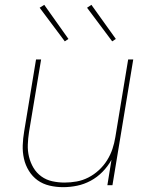

<svg xmlns="http://www.w3.org/2000/svg" viewBox="-20 -766 640 794"><path d="M241 8Q212 8 184.5 1.5Q157 -5 135.5 -20.5Q114 -36 99.5 -59.5Q85 -83 79 -110Q73 -137 74 -165.5Q75 -194 80 -223L129 -520H150L100 -220Q96 -194 95 -168Q94 -142 100 -117.5Q106 -93 118.5 -72Q131 -51 151 -36.5Q171 -22 196 -16.5Q221 -11 247 -11Q272 -11 297 -15.5Q322 -20 345.5 -32Q369 -44 389 -62.5Q409 -81 423 -103.5Q437 -126 445 -150Q453 -174 457 -199L510 -520H531L445 0H424L441 -105Q426 -78 404 -55.5Q382 -33 355 -18.5Q328 -4 299 2Q270 8 241 8ZM444 -595 340 -734 358 -746 459 -605ZM248 -595 144 -734 163 -746 263 -605Z"/></svg>

Font: Iosevka SS04 Th Ex Obl
Style: Regular
Weight: 100
Width: 7
Italic angle: -9°
Monospace: yes
Designer: Belleve Invis
Foundry: Belleve Invis
Version: Version 19.0.0; ttfautohint (v1.8.4)